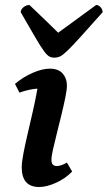

<svg xmlns="http://www.w3.org/2000/svg" viewBox="-20 -737 431 769"><path d="M137 12Q67 12 67 -67Q67 -87 74 -123.5Q81 -160 91.5 -204.5Q102 -249 112.5 -295.5Q123 -342 130 -382Q114 -381 95.5 -377Q77 -373 58 -366L40 -401Q73 -429 111.5 -445.5Q150 -462 179 -462Q214 -462 231 -442.5Q248 -423 248 -395Q248 -377 241.5 -345.5Q235 -314 226 -277Q217 -240 208 -204Q199 -168 192.5 -139.5Q186 -111 186 -97Q186 -72 207 -72Q225 -72 248 -86L269 -50Q242 -22 204.5 -5Q167 12 137 12ZM198 -506Q187 -506 178 -510.5Q169 -515 156 -532.5Q143 -550 121.5 -587Q100 -624 63 -688Q63 -699 74 -708Q85 -717 98 -717Q143 -674 169 -649Q195 -624 213 -606Q237 -624 277.5 -653Q318 -682 365 -717Q375 -717 383 -708Q391 -699 391 -688Q334 -624 300.5 -587Q267 -550 248.5 -532.5Q230 -515 219.5 -510.5Q209 -506 198 -506Z"/></svg>

Font: Petrona
Style: Bold Italic
Weight: 700
Italic angle: -9°
Designer: Ringo R. Seeber
Foundry: Ringo R. Seeber
Version: Version 2.001; ttfautohint (v1.8.3)